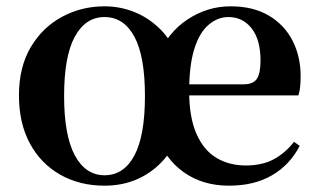

<svg xmlns="http://www.w3.org/2000/svg" viewBox="-20 -572 1010 608"><path d="M311 16Q232 16 170.5 -19Q109 -54 74.5 -118Q40 -182 40 -270Q40 -359 77 -422Q114 -485 176 -518.5Q238 -552 311 -552Q361 -552 406.5 -533.5Q452 -515 488 -479Q524 -443 541 -392H479Q511 -469 574 -510.5Q637 -552 710 -552Q782 -552 831.5 -522.5Q881 -493 906.5 -443Q932 -393 932 -331Q932 -312 930.5 -297.5Q929 -283 925 -270H495V-305H751Q782 -305 793.5 -322.5Q805 -340 805 -380Q805 -446 777 -482Q749 -518 703 -518Q669 -518 640 -493Q611 -468 595 -416Q579 -364 579 -283Q579 -201 602 -148.5Q625 -96 665.5 -72Q706 -48 758 -48Q811 -48 847.5 -68Q884 -88 911 -123L929 -110Q898 -50 841.5 -17Q785 16 705 16Q622 16 562 -26.5Q502 -69 472 -150H548Q528 -97 493 -60Q458 -23 412 -3.5Q366 16 311 16ZM311 -17Q372 -17 405.5 -79.5Q439 -142 439 -268Q439 -394 405.5 -456Q372 -518 311 -518Q251 -518 217 -456Q183 -394 183 -268Q183 -143 217 -80Q251 -17 311 -17Z"/></svg>

Font: Noto Serif TC ExtraLight
Style: Bold
Weight: 700
Version: Version 2.002-H1;hotconv 1.1.0;makeotfexe 2.6.0